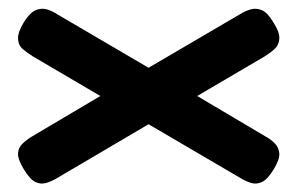

<svg xmlns="http://www.w3.org/2000/svg" viewBox="-20 -472 684 442"><path d="M434 -251 591 -158Q604 -151 613 -141.5Q622 -132 623 -118.5Q624 -105 610 -82Q596 -59 583 -53Q570 -47 557.5 -51Q545 -55 532 -63L322 -186L113 -63Q100 -55 87 -51Q74 -47 61.5 -53Q49 -59 35 -82Q21 -105 21.5 -118.5Q22 -132 32 -141.5Q42 -151 54 -158L211 -251L56 -342Q43 -350 32.5 -359Q22 -368 21.5 -383Q21 -398 35 -421Q49 -443 62 -448.5Q75 -454 87.5 -450.5Q100 -447 112 -439L322 -316L532 -439Q545 -447 557.5 -450.5Q570 -454 583 -448.5Q596 -443 609 -421Q624 -398 623 -383Q622 -368 612 -359Q602 -350 589 -342Z"/></svg>

Font: Fredoka Expanded Medium
Style: Regular
Weight: 500
Width: 7
Designer: Ben Nathan
Foundry: Milena B. Brandão, Ben Nathan
Version: Version 2.001